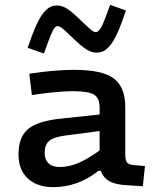

<svg xmlns="http://www.w3.org/2000/svg" viewBox="-20 -771 654 800"><path d="M280.8 -615.2Q249.5 -645.5 238.8 -653.8Q228 -662.1 220.2 -662.1Q212.9 -662.1 207 -654.8Q201.2 -647.5 190.9 -623Q180.7 -598.6 163.1 -547.9L95.2 -571.8Q114.7 -629.4 131.1 -665.8Q147.5 -702.1 162.8 -719.5Q178.2 -736.8 190.4 -742.4Q202.6 -748 219.2 -748Q238.3 -748 259 -735.1Q279.8 -722.2 318.8 -684.1Q352.1 -652.3 361.8 -644.8Q371.6 -637.2 379.9 -637.2Q390.6 -637.2 402.1 -658Q413.6 -678.7 439 -751L504.9 -727.1Q485.4 -669.4 469 -633.3Q452.6 -597.2 437.3 -579.8Q421.9 -562.5 409.7 -557.1Q397.5 -551.8 380.9 -551.8Q362.3 -551.8 340.8 -564.7Q319.3 -577.6 280.8 -615.2ZM502 -130.9Q502 -103.5 509.3 -94Q516.6 -84.5 539.1 -83L584 -79.1L575.2 4.9L512.2 1Q463.4 -1 437 -15.4Q410.6 -29.8 399.9 -59.1H390.1Q304.7 8.8 201.2 8.8Q135.7 8.8 96.4 -26.9Q57.1 -62.5 57.1 -127.9Q57.1 -196.8 94 -230.7Q130.9 -264.6 225.1 -275.9L395 -293.9V-323.2Q395 -361.3 372.6 -376.2Q350.1 -391.1 284.2 -391.1Q220.7 -391.1 112.8 -375L102.1 -463.9Q209 -480 289.1 -480Q407.2 -480 454.6 -443.8Q502 -407.7 502 -324.2ZM230 -75.2Q264.6 -75.2 302.7 -90.3Q340.8 -105.5 395 -144V-225.1L251 -206.1Q201.7 -199.7 183.8 -182.9Q166 -166 166 -134.8Q166 -106.4 182.1 -90.8Q198.2 -75.2 230 -75.2Z"/></svg>

Font: IntelOne Mono Medium
Style: Regular
Weight: 500
Designer: Fred Shallcrass
Foundry: Frere-Jones Type LLC
Version: Version 1.200;hotconv 1.1.0;makeotfexe 2.6.0;FJTRelease1.2